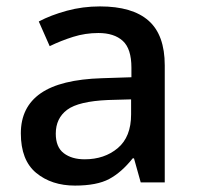

<svg xmlns="http://www.w3.org/2000/svg" viewBox="-20 -569 614 599"><path d="M292 -549Q393 -549 443.5 -504.5Q494 -460 494 -365V0H419L398 -75H394Q359 -31 320.5 -10.5Q282 10 214 10Q141 10 93 -29.5Q45 -69 45 -153Q45 -235 107 -278Q169 -321 298 -325L390 -328V-358Q390 -417 363 -441.5Q336 -466 287 -466Q246 -466 208 -454Q170 -442 135 -425L101 -502Q139 -522 188.5 -535.5Q238 -549 292 -549ZM317 -257Q225 -253 189.5 -226.5Q154 -200 154 -152Q154 -110 179 -91Q204 -72 244 -72Q306 -72 347.5 -107Q389 -142 389 -212V-259Z"/></svg>

Font: Noto Sans Bengali Medium
Style: Regular
Weight: 500
Designer: Jelle Bosma - Monotype Design Team
Foundry: Monotype Imaging Inc.
Version: Version 2.003; ttfautohint (v1.8.4.7-5d5b)